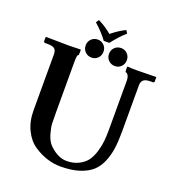

<svg xmlns="http://www.w3.org/2000/svg" viewBox="-151 -954 979 1083"><g transform="rotate(20 339.0 -412.5)"><path d="M207 -568.8V-268.1Q207 -224.1 208 -200Q209 -175.8 220 -137.9Q231 -100.1 252.9 -78.1Q303.7 -29.3 355 -28.8Q397 -28.8 428.5 -44.9Q460 -61 477.1 -84.5Q494.1 -107.9 504.6 -143.1Q515.1 -178.2 518.1 -208.5Q521 -238.8 521 -275.9V-568.8Q521 -589.8 514.4 -601.3Q507.8 -612.8 501 -612.8Q496.1 -612.8 496.1 -626V-645L498 -647Q518.1 -645 557.1 -645L668.9 -647L670.9 -645V-621.1Q670.9 -613.3 663.1 -612.8H648.9Q619.1 -612.8 606.7 -602.3Q594.2 -591.8 594.2 -568.8V-293Q594.2 -234.9 588.6 -192.4Q583 -149.9 566.4 -109.4Q549.8 -68.8 521.5 -43.5Q493.2 -18.1 446 -2.9Q398.9 12.2 334 12.2Q293.9 12.2 253.4 -0.5Q212.9 -13.2 173.3 -39.6Q133.8 -65.9 108.9 -116.9Q84 -168 84 -234.9V-568.8Q84 -593.8 72 -603.3Q60.1 -612.8 29.8 -612.8H16.1Q7.3 -612.8 6.8 -621.1V-645L8.8 -647Q106 -645 146 -645L215.8 -647L217.8 -645V-627.9Q217.8 -612.8 214.8 -612.8Q207 -612.8 207 -568.8ZM289.1 -732.9Q311 -732.9 326.4 -717.5Q341.8 -702.1 341.8 -679Q341.8 -655.8 326.4 -640.4Q311 -625 289.1 -625Q266.1 -625 250.5 -640.4Q234.9 -655.8 234.9 -679Q234.9 -702.1 250.5 -717.5Q266.1 -732.9 289.1 -732.9ZM429.2 -732.9Q451.2 -732.9 466.6 -717.5Q481.9 -702.1 481.9 -679Q481.9 -655.8 466.6 -640.4Q451.2 -625 429.2 -625Q406.2 -625 390.6 -640.4Q375 -655.8 375 -679Q375 -702.1 390.4 -717.5Q405.8 -732.9 429.2 -732.9ZM322.3 -737.3Q294.4 -776.4 244.6 -820.8L256.8 -838.4Q303.2 -815.4 338.4 -784.7Q381.8 -819.8 420.9 -838.4L432.1 -820.8Q394 -787.6 355.5 -737.3Z"/></g></svg>

Font: Linux Libertine
Style: Semibold
Weight: 600
Designer: Philipp H. Poll
Foundry: Philipp H. Poll
Version: Version 5.1.2 ; ttfautohint (v0.9)